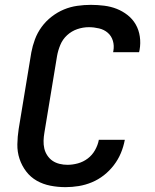

<svg xmlns="http://www.w3.org/2000/svg" viewBox="-20 -763 640 791"><path d="M250 8Q218 8 187.5 2Q157 -4 131.5 -18.5Q106 -33 88 -56.5Q70 -80 60.5 -108.5Q51 -137 51.5 -168.5Q52 -200 57 -232L109 -547Q114 -574 124 -601Q134 -628 151.5 -652Q169 -676 193 -694.5Q217 -713 243.5 -724Q270 -735 298.5 -739Q327 -743 354 -743Q382 -743 409.5 -739.5Q437 -736 461 -726.5Q485 -717 505.5 -701Q526 -685 539 -662.5Q552 -640 556 -612.5Q560 -585 555 -557L553 -548H446L447 -553Q451 -575 445 -595Q439 -615 424 -628Q409 -641 388 -646Q367 -651 346 -651Q322 -651 298.5 -643Q275 -635 256.5 -618Q238 -601 228.5 -578Q219 -555 215 -532L163 -217Q160 -200 159.5 -183.5Q159 -167 162.5 -151.5Q166 -136 175 -122.5Q184 -109 196.5 -100.5Q209 -92 225 -88Q241 -84 258 -84Q279 -84 301 -90Q323 -96 341.5 -110Q360 -124 371.5 -144.5Q383 -165 387 -186V-187H494V-186Q489 -159 478 -132.5Q467 -106 449 -82.5Q431 -59 408 -41Q385 -23 358.5 -12Q332 -1 304.5 3.5Q277 8 250 8Z"/></svg>

Font: Iosevka SmBd Ex Obl
Style: Regular
Weight: 600
Width: 7
Italic angle: -9°
Monospace: yes
Designer: Belleve Invis
Foundry: Belleve Invis
Version: Version 32.5.0; ttfautohint (v1.8.4)